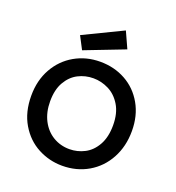

<svg xmlns="http://www.w3.org/2000/svg" viewBox="-136 -860 896 977"><g transform="rotate(20 311.5 -372.0)"><path d="M40 0ZM40 -275Q40 -186 78 -122Q116 -58 177.5 -25.5Q239 7 309 7Q387 7 449.5 -29.5Q512 -66 547.5 -131.5Q583 -197 583 -280Q583 -363 547 -426Q511 -489 449.5 -523Q388 -557 312 -557Q236 -557 174 -521.5Q112 -486 76 -422Q40 -358 40 -275ZM483 -275Q483 -211 459 -168Q435 -125 396.5 -105Q358 -85 315 -85Q266 -85 226 -109Q186 -133 163 -177.5Q140 -222 140 -281Q140 -344 164 -385.5Q188 -427 226 -446.5Q264 -466 308 -466Q351 -466 391 -446Q431 -426 457 -383Q483 -340 483 -275ZM419 -663 204 -580 168 -649 379 -751Z"/></g></svg>

Font: Cambay Devanagari
Style: Regular
Weight: 700
Designer: Pooja Saxena
Foundry: Pooja Saxena
Version: Version 1.095;PS 001.095;hotconv 1.0.70;makeotf.lib2.5.58329